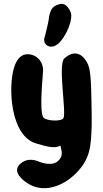

<svg xmlns="http://www.w3.org/2000/svg" viewBox="-20 -769 536 999"><path d="M344.7 -711.9C344.7 -712.9 343.8 -713.9 343.8 -713.9C331.1 -738.3 317.4 -749 298.8 -749C295.9 -749 292 -748 288.1 -747.1C265.6 -741.2 254.9 -731.4 247.1 -718.8C240.2 -705.1 235.4 -688.5 233.4 -668C232.4 -654.3 214.8 -583 213.9 -581.1C209 -568.4 208 -557.6 212.9 -546.9C217.8 -537.1 224.6 -531.2 233.4 -528.3C237.3 -527.3 241.2 -526.4 246.1 -526.4C251 -526.4 255.9 -527.3 260.7 -528.3C283.2 -537.1 298.8 -556.6 311.5 -576.2C332 -607.4 345.7 -642.6 349.6 -671.9C350.6 -675.8 350.6 -679.7 350.6 -683.6C351.6 -693.4 349.6 -703.1 344.7 -711.9ZM452.1 -352.5C450.2 -378.9 447.3 -418 433.6 -442.4C401.4 -502 356.4 -502.9 314.5 -464.8C280.3 -432.6 327.1 -178.7 309.6 -153.3C298.8 -136.7 225.6 -138.7 207 -156.2C180.7 -184.6 206.1 -400.4 204.1 -402.3C205.1 -441.4 179.7 -477.5 139.6 -485.4C91.8 -494.1 67.4 -461.9 53.7 -418.9C21.5 -319.3 32.2 -57.6 171.9 -21.5C205.1 -12.7 261.7 8.8 293.9 -11.7C297.9 1 305.7 28.3 297.9 46.9C275.4 96.7 217.8 86.9 178.7 70.3C151.4 59.6 123 58.6 97.7 74.2C41 110.4 78.1 154.3 120.1 182.6C204.1 239.3 305.7 201.2 372.1 135.7C452.1 57.6 453.1 -9.8 457 -117.2C458 -147.5 455.1 -323.2 452.1 -352.5Z"/></svg>

Font: Day Care
Style: Regular
Weight: 400
Designer: Noponies
Version: Version 1.000;PS 001.000;hotconv 1.0.88;makeotf.lib2.5.64775